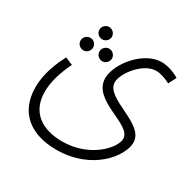

<svg xmlns="http://www.w3.org/2000/svg" viewBox="-146 -557 928 931"><g transform="rotate(30 318.5 -92.0)"><path d="M208 -345C227 -345 243 -360 243 -379C243 -398 227 -414 208 -414C189 -414 173 -398 173 -379C173 -360 189 -345 208 -345ZM44 17C44 159 140 230 282 230C483 230 590 89 590 13C590 -93 365 -105 365 -196C365 -246 439 -344 513 -344C539 -344 571 -331 592 -320L614 -363C595 -376 552 -394 514 -394C414 -394 315 -272 315 -190C315 -64 538 -59 538 22C538 73 442 181 287 181C176 181 94 130 94 13C94 -39 111 -99 143 -164L101 -182C50 -87 44 -18 44 17ZM156 -253C175 -253 190 -269 190 -288C190 -307 175 -323 156 -323C136 -323 120 -307 120 -288C120 -269 136 -253 156 -253ZM261 -253C280 -253 296 -269 296 -288C296 -307 280 -323 261 -323C242 -323 226 -307 226 -288C226 -269 242 -253 261 -253Z"/></g></svg>

Font: Noto Sans Arabic UI XCn Lt
Style: Regular
Weight: 300
Width: 2
Designer: Monotype Design Team, Nadine Chahine and Nizar Qandah
Foundry: Monotype Imaging Inc.
Version: Version 2.010